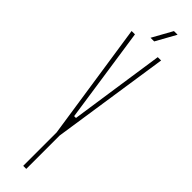

<svg xmlns="http://www.w3.org/2000/svg" viewBox="-325 -916 893 893"><g transform="rotate(45 122.0 -469.5)"><path d="M112 0V-218V-219L25 -800H47L83 -556L116 -331H128L161 -556L197 -800H219L132 -219V-218V0ZM109.5 -840 164.5 -939H188.5L133.5 -840Z"/></g></svg>

Font: Big Shoulders Thin
Style: Regular
Weight: 100
Designer: Patric King
Foundry: XO Type Co
Version: Version 2.002